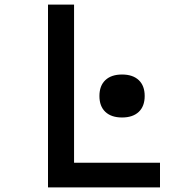

<svg xmlns="http://www.w3.org/2000/svg" viewBox="-20 -820 790 840"><path d="M190 -800H304V-108H680V0H190ZM415 -400Q415 -445 441 -469.5Q467 -494 514 -494Q561 -494 587 -469.5Q613 -445 613 -400Q613 -355 587 -330.5Q561 -306 514 -306Q467 -306 441 -330.5Q415 -355 415 -400Z"/></svg>

Font: Martian Mono VF sWd Rg
Style: Regular
Weight: 400
Width: 6
Monospace: yes
Designer: Roman Shamin
Foundry: Evil Martians
Version: Version 1.100